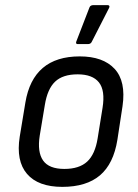

<svg xmlns="http://www.w3.org/2000/svg" viewBox="-20 -718 537 749"><path d="M223 11Q129 11 85.5 -39.5Q42 -90 57 -185L79 -318Q109 -498 291 -498Q382 -498 427 -449.5Q472 -401 458 -304L438 -173Q423 -79 370 -34Q317 11 223 11ZM231 -59Q289 -59 320 -87.5Q351 -116 361 -179L380 -297Q391 -365 366 -396.5Q341 -428 283 -428Q225 -428 195 -399.5Q165 -371 155 -309L135 -189Q125 -125 148 -92Q171 -59 231 -59ZM282 -546Q278 -546 277 -549.5Q276 -553 278 -557L329 -689Q331 -694 335 -696Q339 -698 344 -698H400Q405 -698 406.5 -694.5Q408 -691 405 -686L338 -555Q334 -546 323 -546Z"/></svg>

Font: Sofia Sans Semi Condensed
Style: Italic
Weight: 400
Italic angle: -9°
Designer: Botio Nikoltchev, Ani Petrova
Foundry: lettersoup
Version: Version 4.101